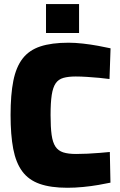

<svg xmlns="http://www.w3.org/2000/svg" viewBox="-20 -893 577 926"><path d="M305.3 12.6Q224.7 12.6 171.4 -6.2Q118.1 -24.9 87.4 -66.5Q56.7 -108 43.8 -175.1Q31 -242.1 31 -338.3Q31 -436.4 44.3 -503.2Q57.6 -569.9 89.1 -610.6Q120.5 -651.2 174.6 -669.1Q228.8 -687 310.9 -687Q342.4 -687 379.9 -682.8Q417.3 -678.6 452.8 -672.1Q488.3 -665.6 513.2 -660L508.1 -511.9Q488.4 -514.7 459.5 -517.5Q430.6 -520.2 400.3 -522.1Q369.9 -524.1 345.3 -524.1Q309.6 -524.1 285.6 -517.3Q261.7 -510.5 248.4 -491Q235.1 -471.5 229.5 -434.8Q223.9 -398.2 223.9 -338.3Q223.9 -279.3 229 -242.5Q234.2 -205.8 247.5 -185.8Q260.9 -165.9 285 -158.1Q309.1 -150.4 347 -150.4Q371.7 -150.4 402.3 -151.8Q432.8 -153.3 461.8 -155.7Q490.9 -158.1 509.7 -160L512.7 -12.1Q489.7 -7.1 455 -1.1Q420.2 5 380.8 8.8Q341.3 12.6 305.3 12.6ZM201.9 -734V-873.4H361.3V-734Z"/></svg>

Font: Titillium Web SemiBold
Style: Regular
Weight: 600
Designer: Mohamed Gaber, Accademia di Belle Arti di Urbino
Foundry: Kief Type Foundry, Accademia di Belle Arti di Urbino
Version: Version 3.000; ttfautohint (v1.8.4)